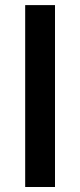

<svg xmlns="http://www.w3.org/2000/svg" viewBox="-20 -747 319 767"><path d="M199.7 0H80.6V-726.6H199.7Z"/></svg>

Font: Estedad-FD SemiBold
Style: Regular
Weight: 600
Designer: Amin Abedi
Version: Version 7.3